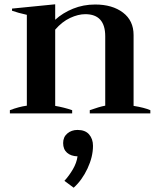

<svg xmlns="http://www.w3.org/2000/svg" viewBox="-20 -528 740 894"><path d="M680 -15V0H398V-15Q443 -31 470 -36V-359Q470 -462 377 -462Q344 -462 306.5 -444.5Q269 -427 237 -390V-35Q278 -28 316 -15V0H26V-15Q68 -31 105 -36V-459Q64 -468 36 -478V-488L237 -508V-436Q272 -468 320 -487.5Q368 -507 423 -507Q503 -507 552.5 -469.5Q602 -432 602 -365V-35Q652 -27 680 -15ZM413 151Q413 202 387.5 256.5Q362 311 323 346L280 314Q302 290 319.5 260Q337 230 341 200Q310 199 292 183Q274 167 274 138Q274 110 293.5 93.5Q313 77 341 77Q377 77 395 98Q413 119 413 151Z"/></svg>

Font: Trirong SemiBold
Style: Regular
Weight: 600
Designer: Katatrad Team
Foundry: CadsonDemak
Version: Version 1.000